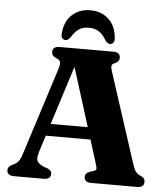

<svg xmlns="http://www.w3.org/2000/svg" viewBox="-60 -960 883 1013"><g transform="rotate(5 382.0 -453.5)"><path d="M176.9 -291.5H471.2L472.6 -227.5H174.6ZM246.7 -28.8Q246.7 -15.7 237.8 -7.8Q229 0 209.9 0H51.5Q32.8 0 23.7 -7.8Q14.6 -15.6 14.6 -28.7Q14.6 -38.1 19.4 -44.7Q24.2 -51.3 35.8 -57.8L49.2 -64.3Q65 -73 73.6 -86.3Q82.1 -99.7 92.4 -133.2L236.3 -583.6Q244.3 -609.3 241.6 -620.8Q238.8 -632.2 220.9 -639.4Q206.9 -645.3 201.2 -653Q195.5 -660.6 195.5 -671.4Q195.5 -684.9 204.7 -692.5Q213.8 -700 232.8 -700H516.4Q535.5 -700 544.5 -692.5Q553.6 -684.9 553.6 -671.5Q553.6 -659.9 547.6 -652.4Q541.7 -644.9 529.6 -640.2Q516.5 -635.1 514.1 -626.2Q511.7 -617.3 517.9 -597.9L671.3 -125.4Q680.5 -96.1 689.3 -82.2Q698.1 -68.4 713.4 -62.3Q729.7 -54.9 735.2 -47.6Q740.8 -40.4 740.8 -28.8Q740.8 -15.7 731.6 -7.8Q722.5 0 703.5 0H461.2Q441.9 0 433 -7.8Q424 -15.7 424 -28.8Q424 -39.5 429.9 -46.2Q435.8 -52.9 447.9 -57.8L470.3 -64.6Q483.3 -69.6 482.1 -79.2Q480.8 -88.8 474.1 -110.3L312.4 -626.2L331.3 -638.1L173.8 -143.7Q166.5 -120.6 166.3 -106.2Q166.1 -91.9 174.8 -82.3Q183.6 -72.8 202.7 -63.7L223.2 -57Q234.2 -52 240.4 -45.8Q246.7 -39.6 246.7 -28.8ZM377.9 -814.8Q345.7 -814.8 324.3 -800.1Q302.9 -785.4 285.8 -756.3Q279.2 -747.8 273.4 -743.5Q267.7 -739.2 260 -739.2Q248.3 -739.2 242.1 -748Q235.9 -756.8 237.5 -771.3Q242.3 -835.9 280.9 -871.5Q319.6 -907.2 377.9 -907.2Q436.1 -907.2 474.7 -871.5Q513.4 -835.9 518.3 -771.3Q519.9 -756.8 513.6 -748Q507.4 -739.2 495.3 -739.2Q488.5 -739.2 482.3 -743.5Q476.1 -747.8 469.8 -756.3Q452.8 -786.6 430.8 -800.7Q408.8 -814.8 377.9 -814.8Z"/></g></svg>

Font: Fraunces
Style: Regular
Weight: 900
Version: Version 1.000;[b76b70a41]